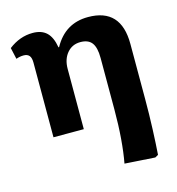

<svg xmlns="http://www.w3.org/2000/svg" viewBox="-111 -622 869 942"><g transform="rotate(-15 324.0 -150.5)"><path d="M562 225 408 215Q418 162 423.5 93Q429 24 429 -55V-316Q429 -369 411 -393Q393 -417 353 -417Q311 -417 285 -386Q259 -355 259 -306V0H105V-379Q105 -404 95.5 -415Q86 -426 67 -426Q48 -426 29 -419L16 -477Q73 -521 138 -521Q183 -521 208.5 -497Q234 -473 243 -420H246Q304 -526 421 -526Q588 -526 588 -345V-65Q588 13 585 87.5Q582 162 578 216Z"/></g></svg>

Font: Literata
Style: Bold
Weight: 700
Designer: Latin by Veronika Burian and Jose Scaglione. Greek by Irene Vlachou. Cyrillic by Vera Evstafieva.
Foundry: TypeTogether
Version: Version 3.103; ttfautohint (v1.8.4.7-5d5b);gftools[0.9.29]